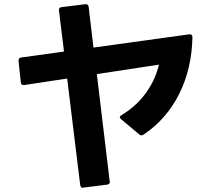

<svg xmlns="http://www.w3.org/2000/svg" viewBox="-20 -835 1040 912"><path d="M502 29 501 26 440 -483 735 -528C716 -447 663 -351 557 -288C552 -285 549 -282 549 -278C549 -275 551 -272 555 -269L642 -196C645 -193 649 -192 652 -192C655 -192 658 -193 661 -195C808 -292 891 -462 894 -659C894 -667 890 -672 882 -672H879L424 -609L401 -803C400 -811 395 -815 388 -815H385L272 -801C264 -800 260 -796 260 -788V-786L284 -590L81 -562C73 -561 68 -556 68 -548V-546L79 -443C80 -435 84 -431 92 -431H95L299 -462L361 44C362 52 366 57 373 57H374L377 56L489 42C497 41 502 36 502 29Z"/></svg>

Font: LINE Seed JP_OTF Bold
Style: Regular
Weight: 700
Designer: LINE & Fontrix & Fontworks
Version: Version 1.009